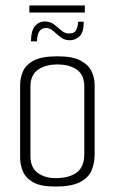

<svg xmlns="http://www.w3.org/2000/svg" viewBox="-20 -682 423 706"><path d="M184 4Q129 4 101.5 -12Q74 -28 64 -52.5Q54 -77 54 -101V-370Q54 -394 64 -418.5Q74 -443 103.5 -459Q133 -475 191 -475Q247 -475 276.5 -459Q306 -443 317 -419Q328 -395 328 -370V-115Q328 -83 317 -56Q306 -29 274.5 -12.5Q243 4 184 4ZM184 -27Q234 -27 262 -47.5Q290 -68 290 -116V-364Q290 -406 263 -425.5Q236 -445 191 -445Q147 -445 119.5 -425.5Q92 -406 92 -364V-108Q92 -66 118.5 -46.5Q145 -27 184 -27ZM94 -530Q94 -569 108.5 -586Q123 -603 145 -603Q165 -603 179 -592Q193 -581 205.5 -570Q218 -559 234 -559Q255 -559 261 -573.5Q267 -588 267 -602H288Q288 -563 272.5 -548.5Q257 -534 237 -534Q217 -534 203 -545Q189 -556 176.5 -567.5Q164 -579 149 -579Q132 -579 124 -565.5Q116 -552 116 -530ZM88 -636V-662H292V-636Z"/></svg>

Font: Smooch Sans Light
Style: Regular
Weight: 300
Designer: Robert E. Leuschke
Foundry: Robert E. Leuschke
Version: Version 1.010; ttfautohint (v1.8.3)